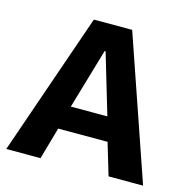

<svg xmlns="http://www.w3.org/2000/svg" viewBox="-93 -651 720 736"><g transform="rotate(15 266.5 -283.0)"><path d="M363 -127H167L131 0H-5L191 -566H343L538 0H401ZM192 -221H337L266 -460H262Z"/></g></svg>

Font: Qnwhxotralxmqkhsjrfbfhwcoqn
Style: Regular
Weight: 500
Designer: Carrois Corporate & Edenspiekermann
Foundry: Carrois Corporate GbR & Edenspiekermann AG
Version: Version 2.001